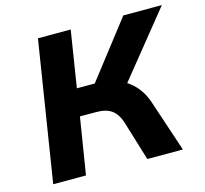

<svg xmlns="http://www.w3.org/2000/svg" viewBox="-102 -820 995 934"><g transform="rotate(-15 395.0 -352.5)"><path d="M54 0 166 -705H331L286 -421H392L359 -399L596 -705H790L517 -367L445 -414Q489 -406 523.5 -385.5Q558 -365 583 -332.5Q608 -300 622 -255L707 0H528L467 -200Q453 -244 425 -264.5Q397 -285 348 -285H265L219 0Z"/></g></svg>

Font: Nunito Sans 6pt ExtraBold
Style: Italic
Weight: 800
Italic angle: -9°
Version: Version 3.101;gftools[0.9.27]